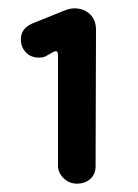

<svg xmlns="http://www.w3.org/2000/svg" viewBox="-20 -430 330 460"><path d="M164 10Q146 10 132.5 -3Q119 -16 119 -33V-298Q119 -312 107 -305L89 -295Q85 -293 81 -292.5Q77 -292 73 -292Q54 -292 42 -304.5Q30 -317 30 -336Q30 -362 58 -374L135 -405Q148 -410 158 -410Q181 -410 195.5 -396Q210 -382 210 -359L209 -31Q209 -13 196.5 -1.5Q184 10 164 10Z"/></svg>

Font: Dongle
Style: Bold
Weight: 700
Designer: Yanghee Ryu
Foundry: Yanghee Ryu
Version: Version 2.000